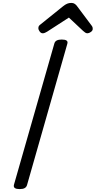

<svg xmlns="http://www.w3.org/2000/svg" viewBox="-20 -1287 658 1321"><path d="M115 14Q93 14 82.5 7Q72 0 76 -16L354 -988Q358 -1002 370.5 -1008.5Q383 -1015 405 -1015Q428 -1015 438 -1008Q448 -1001 443 -985L166 -14Q162 0 150 7Q138 14 115 14ZM274 -1058Q262 -1058 253 -1070Q244 -1082 244 -1093Q244 -1102 247 -1107Q250 -1112 255 -1116L414 -1244Q429 -1256 442 -1261.5Q455 -1267 471 -1267Q485 -1267 495 -1260Q505 -1253 513 -1241L611 -1110Q616 -1103 617 -1098Q618 -1093 618 -1088Q618 -1076 605 -1067Q592 -1058 582 -1058Q573 -1058 566 -1063Q559 -1068 551 -1075L454 -1166L304 -1069Q297 -1065 289.5 -1061.5Q282 -1058 274 -1058Z"/></svg>

Font: Playwrite AU QLD
Style: Regular
Weight: 400
Designer: Veronika Burian, José Scaglione
Foundry: TypeTogether
Version: Version 1.002